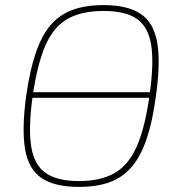

<svg xmlns="http://www.w3.org/2000/svg" viewBox="-20 -722 700 754"><path d="M94 -338V-360H574V-338ZM386 -702Q481 -702 532.5 -667.5Q584 -633 597.5 -554Q611 -475 592 -343Q579 -245 556 -177Q533 -109 498 -67.5Q463 -26 412 -7Q361 12 290 12Q195 12 143.5 -22.5Q92 -57 78.5 -136Q65 -215 83 -347Q97 -445 120 -513Q143 -581 178 -622.5Q213 -664 264.5 -683Q316 -702 386 -702ZM386 -679Q299 -679 244 -647Q189 -615 157.5 -541.5Q126 -468 108 -343Q91 -220 102.5 -147Q114 -74 159.5 -42.5Q205 -11 289 -11Q376 -11 431 -43Q486 -75 518 -149Q550 -223 567 -347Q585 -471 574 -543.5Q563 -616 518 -647.5Q473 -679 386 -679Z"/></svg>

Font: Exo 2 Thin
Style: Italic
Weight: 250
Italic angle: -8°
Designer: Natanael Gama
Foundry: Natanael Gama
Version: Version 2.010